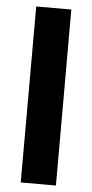

<svg xmlns="http://www.w3.org/2000/svg" viewBox="-54 -793 396 826"><g transform="rotate(5 144.0 -380.0)"><path d="M220 0H68L68.4 -760H220Z"/></g></svg>

Font: Be Vietnam Pro Variable Thin
Style: Regular
Weight: 100
Designer: Lam Bao, Tony Le, Vietanh Nguyen
Foundry: Yellow Type Foundry
Version: Version 1.002